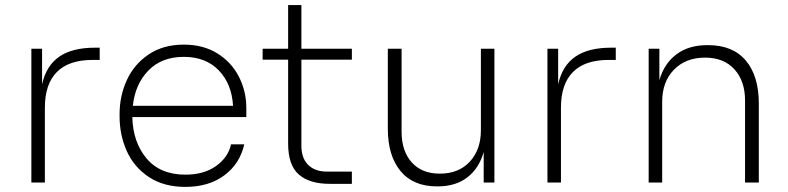

<svg xmlns="http://www.w3.org/2000/svg" viewBox="-20 -716 3092 753"><path d="M103 -525H145V-385Q161 -458 212 -493.5Q263 -529 353 -529H371V-481H343Q250 -481 203 -433.5Q156 -386 156 -294V0H103Z M449 -259V-269Q449 -340 477.5 -402Q506 -464 563 -502.5Q620 -541 701 -541Q777 -541 832.5 -506.5Q888 -472 917 -415Q946 -358 946 -293V-257H499Q501 -159 554.5 -95Q608 -31 707 -31Q780 -31 827.5 -65Q875 -99 886 -150H938Q921 -74 860 -28.5Q799 17 707 17Q622 17 563.5 -22Q505 -61 477 -124Q449 -187 449 -259ZM894 -301Q889 -387 838 -440Q787 -493 701 -493Q614 -493 562 -439.5Q510 -386 501 -301Z M1110 -153V-482H1010V-525H1110V-696H1162V-525H1360V-482H1162V-144Q1162 -96 1188.5 -69.5Q1215 -43 1262 -43H1360V5H1273Q1194 5 1152 -31.5Q1110 -68 1110 -153Z M1501 -211V-525H1555V-199Q1555 -124 1594.5 -79.5Q1634 -35 1705 -35Q1779 -35 1822.5 -82Q1866 -129 1866 -205V-525H1919V0H1877V-120Q1859 -56 1813 -20.5Q1767 15 1697 15H1694Q1600 15 1550.5 -45.5Q1501 -106 1501 -211Z M2127 -525H2169V-385Q2185 -458 2236 -493.5Q2287 -529 2377 -529H2395V-481H2367Q2274 -481 2227 -433.5Q2180 -386 2180 -294V0H2127Z M2524 -525H2566V-402Q2585 -467 2633 -503Q2681 -539 2754 -539H2757Q2854 -539 2905 -478.5Q2956 -418 2956 -310V0H2902V-322Q2902 -398 2860.5 -444Q2819 -490 2745 -490Q2669 -490 2623 -442.5Q2577 -395 2577 -317V0H2524Z"/></svg>

Font: Sora-SIA ExtraLight
Style: Regular
Weight: 200
Designer: Jonathan Barnbrook, Julián Moncada
Foundry: Barnbrook Fonts
Version: Version 2.000